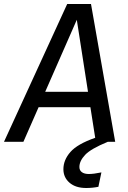

<svg xmlns="http://www.w3.org/2000/svg" viewBox="-52 -709 639 960"><path d="M345 126Q345 143 357.5 152Q370 161 392 161Q417 161 455 153L440 225Q410 231 379 231Q326 231 295.5 204.5Q265 178 265 137Q265 91 300 51Q335 11 424 -20L400 -173H141L65 0H-32L284 -689H403L524 0H487Q402 35 373.5 65.5Q345 96 345 126ZM388 -250 332 -610 174 -250Z"/></svg>

Font: FiraGO
Style: Italic
Weight: 400
Italic angle: -8°
Designer: bBox Type GmbH
Foundry: bBox Type GmbH
Version: Version 1.001